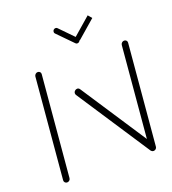

<svg xmlns="http://www.w3.org/2000/svg" viewBox="-127 -778 781 874"><g transform="rotate(-20 264.0 -341.5)"><path d="M49.6 -0.4Q43.3 -0.4 39.1 -4.8Q34.8 -9.3 35.2 -15.6L78.1 -503.3Q78.9 -509.6 83.7 -514.1Q88.5 -518.5 94.8 -518.5Q101.1 -518.5 105.4 -514.1Q109.6 -509.6 108.9 -503.3L65.9 -15.6Q65.6 -9.3 60.7 -4.8Q55.9 -0.4 49.6 -0.4ZM220.7 -368.9Q220.7 -375.9 225.9 -380.9Q231.1 -385.9 237.4 -385.9Q244.8 -385.9 249.3 -379.6L482.6 -24.4L456.3 -5.9L223 -361.1Q220.7 -365.6 220.7 -368.9ZM468.1 -0.4Q461.9 -0.4 457.6 -4.8Q453.3 -9.3 453.7 -15.6L496.7 -503.3Q497.4 -509.6 502.2 -514.1Q507 -518.5 513.3 -518.5Q519.6 -518.5 523.9 -514.1Q528.1 -509.6 527.4 -503.3L484.4 -15.6Q484.1 -9.3 479.3 -4.8Q474.4 -0.4 468.1 -0.4ZM225.6 -664.8Q225.6 -670.7 229.6 -674.8Q233.7 -678.9 239.6 -678.9Q244.8 -678.9 248.1 -675.2L320.4 -601.1Q323.3 -598.1 323.3 -593.3Q323.3 -587.4 319.3 -583.3Q315.2 -579.3 309.3 -579.3Q304.4 -579.3 301.1 -583L228.5 -657Q225.6 -660 225.6 -664.8ZM412.6 -664.8 328.1 -591.5Q324.8 -587.8 319.3 -587.8Q314.1 -587.8 310.9 -590.9Q307.8 -594.1 307.8 -598.9Q307.8 -605.9 312.2 -609.6L397 -683.3Z"/></g></svg>

Font: 26F Galaxy Sans Ultra Light
Style: Italic
Weight: 200
Italic angle: -5°
Designer: C₂₉H₂₅N₃O₅
Version: Version 1.200